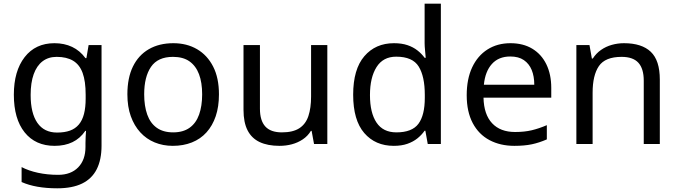

<svg xmlns="http://www.w3.org/2000/svg" viewBox="-20 -780 3675 1040"><path d="M275 -546Q328 -546 370.5 -526Q413 -506 443 -465H448L460 -536H530V9Q530 85 504 136.5Q478 188 425 214Q372 240 290 240Q232 240 183.5 231.5Q135 223 97 206V125Q135 145 186 156Q237 167 295 167Q364 167 403.5 126.5Q443 86 443 16V-5Q443 -17 444 -39.5Q445 -62 446 -71H442Q414 -30 372.5 -10Q331 10 276 10Q172 10 113.5 -63Q55 -136 55 -267Q55 -395 113.5 -470.5Q172 -546 275 -546ZM287 -472Q242 -472 210.5 -448Q179 -424 162.5 -378Q146 -332 146 -266Q146 -167 182.5 -114.5Q219 -62 289 -62Q330 -62 359 -72.5Q388 -83 407 -105.5Q426 -128 435 -163Q444 -198 444 -246V-267Q444 -340 427.5 -385Q411 -430 376 -451Q341 -472 287 -472Z M1166 -269Q1166 -202 1148.5 -150.5Q1131 -99 1098.5 -63Q1066 -27 1019.5 -8.5Q973 10 916 10Q863 10 818 -8.5Q773 -27 740 -63Q707 -99 688.5 -150.5Q670 -202 670 -269Q670 -358 700 -419.5Q730 -481 786 -513.5Q842 -546 919 -546Q992 -546 1047.5 -513.5Q1103 -481 1134.5 -419.5Q1166 -358 1166 -269ZM761 -269Q761 -206 777.5 -159.5Q794 -113 829 -88Q864 -63 918 -63Q972 -63 1007 -88Q1042 -113 1058.5 -159.5Q1075 -206 1075 -269Q1075 -333 1058 -378Q1041 -423 1006.5 -447.5Q972 -472 917 -472Q835 -472 798 -418Q761 -364 761 -269Z M1753 -536V0H1681L1668 -71H1664Q1647 -43 1620 -25Q1593 -7 1561 1.5Q1529 10 1494 10Q1430 10 1386.5 -10.5Q1343 -31 1321 -74Q1299 -117 1299 -185V-536H1388V-191Q1388 -127 1417 -95Q1446 -63 1507 -63Q1567 -63 1601.5 -85.5Q1636 -108 1650.5 -151.5Q1665 -195 1665 -257V-536Z M2113 10Q2013 10 1953 -59.5Q1893 -129 1893 -267Q1893 -405 1953.5 -475.5Q2014 -546 2114 -546Q2156 -546 2187 -535.5Q2218 -525 2241 -507Q2264 -489 2280 -467H2286Q2285 -480 2282.5 -505.5Q2280 -531 2280 -546V-760H2368V0H2297L2284 -72H2280Q2264 -49 2241 -30.5Q2218 -12 2186.5 -1Q2155 10 2113 10ZM2127 -63Q2212 -63 2246.5 -109.5Q2281 -156 2281 -250V-266Q2281 -366 2248 -419.5Q2215 -473 2126 -473Q2055 -473 2019.5 -416.5Q1984 -360 1984 -265Q1984 -169 2019.5 -116Q2055 -63 2127 -63Z M2745 -546Q2814 -546 2863.5 -516Q2913 -486 2939.5 -431.5Q2966 -377 2966 -304V-251H2599Q2601 -160 2645.5 -112.5Q2690 -65 2770 -65Q2821 -65 2860.5 -74.5Q2900 -84 2942 -102V-25Q2901 -7 2861 1.5Q2821 10 2766 10Q2690 10 2631.5 -21Q2573 -52 2540.5 -113.5Q2508 -175 2508 -264Q2508 -352 2537.5 -415Q2567 -478 2620.5 -512Q2674 -546 2745 -546ZM2744 -474Q2681 -474 2644.5 -433.5Q2608 -393 2601 -321H2874Q2874 -367 2860 -401Q2846 -435 2817.5 -454.5Q2789 -474 2744 -474Z M3360 -546Q3456 -546 3505 -499.5Q3554 -453 3554 -349V0H3467V-343Q3467 -408 3438 -440Q3409 -472 3347 -472Q3258 -472 3224 -422Q3190 -372 3190 -278V0H3102V-536H3173L3186 -463H3191Q3209 -491 3235.5 -509.5Q3262 -528 3294 -537Q3326 -546 3360 -546Z"/></svg>

Font: hingu115
Style: Book
Weight: 400
Designer: Jelle Bosma - Monotype Design Team
Foundry: Monotype Imaging Inc.
Version: Version 2.003